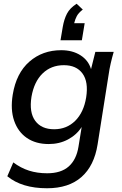

<svg xmlns="http://www.w3.org/2000/svg" viewBox="-20 -781 652 1025"><path d="M19 0ZM231 224Q97 224 19 160L51 86Q91 116 135 130Q179 144 232 144Q306 144 347 107.5Q388 71 399 2L416 -103Q389 -61 343 -36.5Q297 -12 240 -12Q171 -12 123.5 -44.5Q76 -77 55.5 -136.5Q35 -196 48 -276Q67 -391 137 -452Q207 -513 307 -513Q367 -513 409.5 -486Q452 -459 466 -412L489 -504H587Q578 -473 571 -442.5Q564 -412 560 -383L501 -10Q483 104 415 164Q347 224 231 224ZM269 -91Q336 -91 381.5 -136Q427 -181 440 -261Q453 -344 420.5 -388.5Q388 -433 321 -433Q253 -433 207.5 -389Q162 -345 148 -264Q135 -181 168 -136Q201 -91 269 -91ZM303 -566 315 -637Q322 -678 337.5 -708Q353 -738 389 -761L422 -730Q399 -712 390 -695Q381 -678 376 -657H432L417 -566Z"/></svg>

Font: Winston Medium
Style: Italic
Weight: 500
Italic angle: -9°
Designer: Original fonts by Vernon Adams / Changes by Cristiano Sobral
Foundry: Original fonts by Vernon Adams / Changes by Cristiano Sobral
Version: Version 2.503;July 17, 2020;FontCreator 13.0.0.2655 64-bit